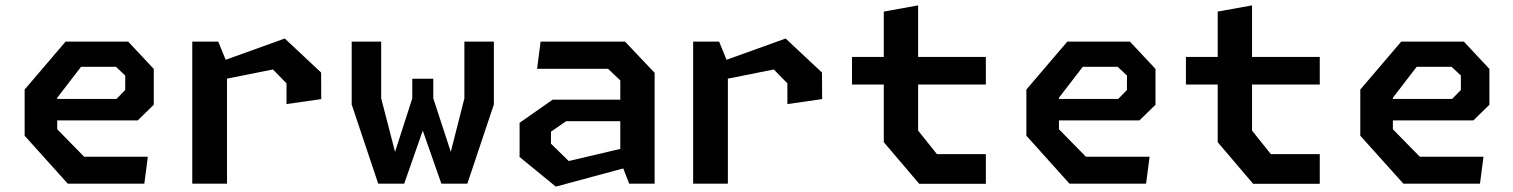

<svg xmlns="http://www.w3.org/2000/svg" viewBox="-20 -682 5620 713"><path d="M231.5 0H516L529 -100H292.5L192.5 -202V-235H491.5L551 -293V-426L456 -527.5H223.5L71.5 -349.5V-178ZM192.5 -314.5V-319L281 -434H410.5L445 -401.5V-348L412.5 -314.5Z M1044 -295.5 1173 -314 1172.5 -412.5 1037.5 -539 818 -460 790.5 -527.5H694V0H823V-390L993.5 -424L1044 -372.5Z M1384.5 0H1481L1550 -197L1619 0H1715.5L1814 -294V-527.5H1704.5V-316.5L1654 -118L1589 -317V-389.5H1511V-316.5L1447 -118L1395.5 -317V-527.5H1286V-294Z M2316.5 0H2411V-411.5L2301 -527.5H1987.5L1974.5 -426.5H2238L2283.5 -383.5V-312H2032.5L1909.5 -226V-99L2044 11L2294.5 -56.5ZM2026 -148.5V-193L2082.5 -232H2283.5V-129L2092 -84Z M2904 -295.5 3033 -314 3032.5 -412.5 2897.5 -539 2678 -460 2650.5 -527.5H2554V0H2683V-390L2853.5 -424L2904 -372.5Z M3393.5 0.5H3641V-109.5H3459.5L3389.5 -197V-368H3641V-470.5H3389.5V-662L3262 -639V-470.5H3144V-368H3262V-154Z M3951.5 0H4236L4249 -100H4012.5L3912.5 -202V-235H4211.5L4271 -293V-426L4176 -527.5H3943.5L3791.5 -349.5V-178ZM3912.5 -314.5V-319L4001 -434H4130.5L4165 -401.5V-348L4132.5 -314.5Z M4633.5 0.5H4881V-109.5H4699.5L4629.5 -197V-368H4881V-470.5H4629.5V-662L4502 -639V-470.5H4384V-368H4502V-154Z M5191.5 0H5476L5489 -100H5252.5L5152.5 -202V-235H5451.5L5511 -293V-426L5416 -527.5H5183.5L5031.5 -349.5V-178ZM5152.5 -314.5V-319L5241 -434H5370.5L5405 -401.5V-348L5372.5 -314.5Z"/></svg>

Font: Monaspace Krypton SemiBold
Style: Regular
Weight: 600
Designer: Riley Cran & the Lettermatic Team
Foundry: Lettermatic
Version: Version 1.200 (Monaspace Krypton)